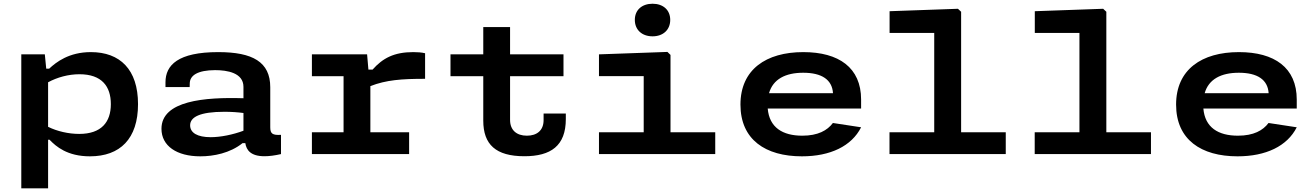

<svg xmlns="http://www.w3.org/2000/svg" viewBox="-20 -825 7038 1028"><path d="M719 -267.5C719 -453 622.5 -546 466.5 -546C349.5 -546 281 -492.5 243.5 -457.5H227.5L220 -534H94V183.5H237.5V-77H245C280 -40.5 340.5 12 461.5 12C623 12 719 -82 719 -267.5ZM237.5 -146V-384.5C286.5 -411 346 -427.5 405.5 -427.5C525 -427.5 573.5 -362.5 573.5 -267.5C573.5 -171.5 523 -108 404 -108C347 -108 286 -122 237.5 -146Z M1148.5 -546C933 -546 866 -476.5 866 -384.5V-359H995.5L996 -377.5C996 -422.5 1040 -449 1131.5 -449.5C1197 -449.5 1283.5 -435 1283.5 -360V-299C1075.5 -305.5 844.5 -286 844.5 -135.5C844.5 -43.5 926.5 12 1052.5 12C1124 12 1211.5 -5 1278.5 -58.5H1293.5C1299 -21 1323 11.5 1396 11.5C1422 11.5 1452 7.5 1484.5 0V-103C1439 -100.5 1427 -109 1427 -143.5V-358C1427 -493.5 1332.5 -546 1148.5 -546ZM998 -154C998 -198 1049.5 -226.5 1182 -226.5C1218.5 -226.5 1254 -224 1283.5 -220V-125C1227 -104 1161.5 -90.5 1108 -90.5C1037.5 -90.5 998 -113.5 998 -154Z M1945.5 -534H1650V-417H1819.5V-117H1650V0H2170.5V-117H1963V-364C2048 -397 2130.5 -403 2256 -403V-540C2236 -544.5 2216.5 -546 2192.5 -546C2090 -546 2029 -513.5 1975 -452.5H1952.5Z M2567.5 -179C2567.5 -51.5 2634.5 11.5 2787.5 11.5C2929 11.5 3009.5 -44 3009.5 -187.5V-217H2890.5V-182C2890.5 -125.5 2853.5 -98.5 2801 -98.5C2746 -98.5 2711 -128 2711 -183V-417H2997V-534H2711V-680H2567.5V-534H2392V-417H2567.5Z M3187 0H3809.5V-117H3570V-531L3553.5 -547L3187 -534V-417.5H3426.5V-117H3187ZM3379 -718.5C3379 -665 3417.5 -630.5 3474 -630.5C3530 -630.5 3568.5 -665 3568.5 -718.5C3568.5 -772 3530 -805 3474 -805C3417.5 -805 3379 -772 3379 -718.5Z M3944.5 -265C3944.5 -77 4079 12 4273.5 12C4425.5 12 4539.5 -42.5 4590.5 -143.5L4439.5 -166.5C4409.5 -126.5 4359.5 -98.5 4275.5 -98.5C4170 -98.5 4099 -142.5 4090.5 -244H4590.5V-292C4590.5 -463 4471 -546 4281 -546C4082 -546 3944.5 -453 3944.5 -265ZM4097.5 -326C4119 -401.5 4186 -435.5 4280.5 -435.5C4380.5 -435.5 4435.5 -398 4440 -326Z M4742.5 0H5365V-117H5126V-762L5109 -778L4743 -765V-648.5H4982V-117H4742.5Z M5520 0H6142.5V-117H5903.5V-762L5886.5 -778L5520.5 -765V-648.5H5759.5V-117H5520Z M6277 -265C6277 -77 6411.5 12 6606 12C6758 12 6872 -42.5 6923 -143.5L6772 -166.5C6742 -126.5 6692 -98.5 6608 -98.5C6502.5 -98.5 6431.5 -142.5 6423 -244H6923V-292C6923 -463 6803.5 -546 6613.5 -546C6414.5 -546 6277 -453 6277 -265ZM6430 -326C6451.5 -401.5 6518.5 -435.5 6613 -435.5C6713 -435.5 6768 -398 6772.5 -326Z"/></svg>

Font: Monaspace Neon Wide
Style: Bold
Weight: 700
Width: 7
Designer: Riley Cran & the Lettermatic Team
Foundry: Lettermatic
Version: Version 1.000 (Monaspace Neon)